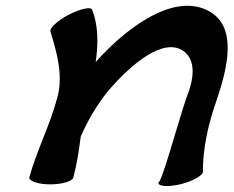

<svg xmlns="http://www.w3.org/2000/svg" viewBox="-20 -604 796 654"><path d="M152 -496C174 -424 197 -344 174 -267C150 -177 104 -89 80 0C78 13 110 24 151 24C193 24 228 13 230 0C242 -46 249 -92 255 -139C279 -193 309 -246 349 -295C430 -389 536 -476 604 -431C649 -400 641 -334 615 -271C582 -173 532 15 519 19C521 32 556 33 597 23C639 12 672 -7 671 -19C671 -99 689 -181 718 -263C757 -378 785 -506 700 -561C590 -632 430 -531 306 -393C315 -456 315 -516 294 -571C289 -582 254 -574 214 -554C175 -533 147 -507 152 -496Z"/></svg>

Font: Nupuram Black Oblique
Style: Regular
Weight: 900
Designer: Santhosh Thottingal (santhosh.thottingal@gmail.com)
Foundry: SMC
Version: Version 1.000